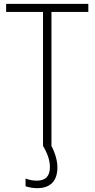

<svg xmlns="http://www.w3.org/2000/svg" viewBox="-20 -760 493 1000"><path d="M174 220Q159 220 143 217.5Q127 215 113 210V170Q143 181 172 181Q240 181 240 110Q240 84 230.5 56Q221 28 204 0V-698H12V-740H440V-698H248V0Q263 29 271 58Q279 87 279 111Q279 165 252 192.5Q225 220 174 220Z"/></svg>

Font: Encode Sans Compressed
Style: ExtraLight
Weight: 200
Designer: Pablo Impallari, Andres Torresi
Foundry: Pablo Impallari, Andres Torresi
Version: Version 1.000; ttfautohint (v1.00) -l 8 -r 50 -G 200 -x 14 -